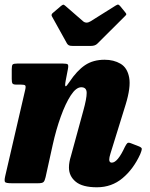

<svg xmlns="http://www.w3.org/2000/svg" viewBox="-23 -796 651 834"><path d="M53 -520H249Q268 -520 271.5 -516Q275 -512 272 -496L262.5 -446.5Q258 -422.5 261.8 -421.2Q265.5 -420 278.5 -440Q311 -489 346.2 -512.8Q381.5 -536.5 431.5 -536.5Q471 -536.5 500.5 -519.2Q530 -502 538 -459.5Q546 -417 522.5 -341L456.5 -128Q451.5 -112 451.5 -103Q451.5 -89.5 462.5 -89.5Q488 -89.5 519.5 -158Q526 -170.5 530.2 -174.2Q534.5 -178 545 -174L581 -160Q593 -155 593 -149Q593 -143 586 -126Q556.5 -61.5 509.2 -22Q462 17.5 398 17.5Q335 17.5 305.8 -6.8Q276.5 -31 276.5 -68.5Q276.5 -80.5 278.8 -93Q281 -105.5 284.5 -116L339 -315.5Q353.5 -367.5 353.5 -392.2Q353.5 -417 330 -417Q307.5 -417 284.5 -381.8Q261.5 -346.5 241 -289.5Q220.5 -232.5 206 -167L175 -26.5Q171.5 -11 166.2 -5.5Q161 0 142 0H28.5Q3 0 -1 -5.2Q-5 -10.5 -0.5 -30.5L86.5 -406Q90 -421 86.5 -424.8Q83 -428.5 67.5 -428.5H47.5Q34.5 -428.5 31.2 -433.5Q28 -438.5 28 -453V-495.5Q28 -512 32.2 -516Q36.5 -520 53 -520ZM268 -607 202.5 -725Q197.5 -733.5 208.5 -741.5L242.5 -770.5Q250 -776 252.5 -775.8Q255 -775.5 261 -770.5L338 -703.5Q352 -692 370.5 -703.5L480.5 -772.5Q488 -777 491.2 -775.8Q494.5 -774.5 499 -769.5L521 -742.5Q526 -736.5 525.8 -733.8Q525.5 -731 518.5 -724.5L399.5 -606Q390 -596.5 371.5 -596.5H293Q281.5 -596.5 276.5 -599Q271.5 -601.5 268 -607Z"/></svg>

Font: Besley* Narrow Heavy
Style: Italic
Weight: 800
Width: 4
Italic angle: -13°
Designer: Owen Earl
Foundry: indestructible type*
Version: Version 3.000; ttfautohint (v1.8.3)